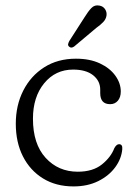

<svg xmlns="http://www.w3.org/2000/svg" viewBox="-20 -674 494 705"><path d="M423.5 -338Q423.5 -317 412.8 -304.2Q402 -291.5 384.5 -291.5Q348 -291.5 348 -332V-345Q348 -377 321.8 -397.8Q295.5 -418.5 248.5 -418.5Q183.5 -418.5 142.2 -368.2Q101 -318 101 -238Q101 -145.5 147.5 -94.5Q194 -43.5 265.5 -43.5Q321 -43.5 354.2 -70.2Q387.5 -97 400 -130.5Q408 -144.5 417 -144.5Q430.5 -144.5 429 -126.5Q426 -91 403 -59.8Q380 -28.5 340.8 -9Q301.5 10.5 250 10.5Q185.5 10.5 138 -18.8Q90.5 -48 64.2 -99.8Q38 -151.5 38 -219.5Q38 -287.5 65.5 -341.5Q93 -395.5 142.5 -427Q192 -458.5 259 -458.5Q310 -458.5 346.8 -441.2Q383.5 -424 403.5 -396.2Q423.5 -368.5 423.5 -338ZM290 -610Q303.5 -632 315.5 -644.5Q327.5 -657 345 -653.5Q359 -651 366 -640Q373 -629 371 -616.5Q369 -603.5 359 -593Q349 -582.5 333.5 -571.5L252 -503Q241 -495.5 233.5 -503Q229 -507 230.2 -512.5Q231.5 -518 234.5 -523.5Z"/></svg>

Font: Fraunces 72pt SuperSoft Light
Style: Regular
Weight: 300
Version: Version 1.000;[0bf87f6ff]